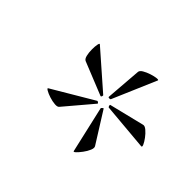

<svg xmlns="http://www.w3.org/2000/svg" viewBox="-93 -825 650 650"><g transform="rotate(45 232.0 -500.5)"><path d="M171 -387Q167 -381 154 -382Q141 -383 127 -387.5Q113 -392 104.5 -397Q96 -402 99 -404L246 -491Q248 -493 252 -490Q256 -487 254 -485ZM311 -315 273 -481Q272 -483 276 -486.5Q280 -490 281 -488L350 -378Q354 -372 349 -360Q344 -348 335 -336Q326 -324 319 -317.5Q312 -311 311 -315ZM243 -511 124 -559Q117 -562 114 -574.5Q111 -587 111 -602Q111 -617 113 -626.5Q115 -636 118 -633L247 -520Q249 -519 247.5 -514.5Q246 -510 243 -511ZM461 -488 291 -503Q289 -503 287.5 -507.5Q286 -512 288 -513L414 -544Q421 -546 431 -537.5Q441 -529 449.5 -517.5Q458 -506 462 -497Q466 -488 461 -488ZM265 -529 275 -657Q275 -665 286 -671.5Q297 -678 311 -682.5Q325 -687 335 -688Q345 -689 343 -685L276 -529Q275 -526 270 -526Q265 -526 265 -529Z"/></g></svg>

Font: Cormorant Garamond Light
Style: Italic
Weight: 300
Italic angle: -10°
Designer: Christian Thalmann (Catharsis Fonts)
Foundry: Catharsis Fonts
Version: Version 4.001